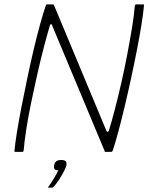

<svg xmlns="http://www.w3.org/2000/svg" viewBox="-20 -693 680 876"><path d="M466 -95Q468 -91 471.5 -91.5Q475 -92 477 -98Q489 -136 503.5 -192Q518 -248 533 -313Q548 -378 560.5 -444Q573 -510 582.5 -567.5Q592 -625 595 -666Q597 -673 600 -673H633Q635 -673 636.5 -672Q638 -671 637 -668Q634 -634 625.5 -581Q617 -528 604.5 -464Q592 -400 577.5 -333Q563 -266 548 -203.5Q533 -141 519 -89Q505 -37 494 -5Q493 -2 490.5 -1Q488 0 486 0H462Q457 0 457 -5L217 -579Q216 -583 213 -583Q210 -583 208 -578Q196 -538 181 -481Q166 -424 151 -358Q136 -292 122.5 -226.5Q109 -161 100 -103.5Q91 -46 88 -7Q87 0 83 0H50Q48 0 46.5 -1Q45 -2 46 -5Q49 -39 57.5 -91.5Q66 -144 78.5 -207.5Q91 -271 105 -338Q119 -405 134 -468.5Q149 -532 163.5 -584Q178 -636 189 -668Q190 -671 192 -672Q194 -673 195 -673H222Q225 -673 227 -668ZM283 61Q281 71 271.5 89Q262 107 249.5 126.5Q237 146 224 160Q221 163 220 163Q218 163 211 163Q204 163 199 163Q199 162 199 161.5Q199 161 203 156Q213 142 226 121Q239 100 246 84Q232 84 228.5 78Q225 72 227 61Q229 49 236.5 43Q244 37 259 37Q274 37 279.5 42.5Q285 48 283 61Z"/></svg>

Font: Glory ExtraLight
Style: Italic
Weight: 250
Italic angle: -12°
Version: Version 1.011